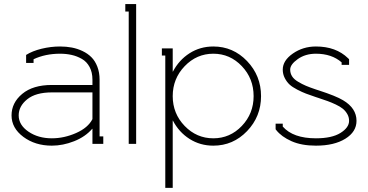

<svg xmlns="http://www.w3.org/2000/svg" viewBox="-20 -699 1787 933"><path d="M429.2 -120.1V-250H231.9Q153.8 -250 112.3 -216.6Q70.8 -183.1 70.8 -138.2Q70.8 -91.8 118.2 -59.3Q165.5 -26.9 231.9 -26.9Q291.5 -26.9 349.6 -52.5Q407.7 -78.1 429.2 -120.1ZM428.2 -73.2Q394.5 -34.2 340.1 -12.7Q285.6 8.8 231.9 8.8Q150.9 8.8 93.5 -33.9Q36.1 -76.7 36.1 -138.2Q36.1 -199.7 88.1 -242.9Q140.1 -286.1 231.9 -286.1H429.2V-312Q429.2 -347.7 415.3 -373.5Q401.4 -399.4 377.7 -412.8Q354 -426.3 327.9 -432.1Q301.8 -438 272 -438Q200.2 -438 143.1 -411.1V-393.1H106.9V-432.1Q137.2 -451.2 182.1 -462.2Q227.1 -473.1 272 -473.1Q301.8 -473.1 328.9 -468Q356 -462.9 381.1 -450.9Q406.2 -439 424.3 -420.9Q442.4 -402.8 453.1 -374.8Q463.9 -346.7 463.9 -312V-36.1H481.9V0H429.2V-73.2Z M588.9 -679.2H641.6V0H605.5V-643.1H588.9Z M819.3 -112.8V213.9H783.2V-429.2H766.6V-463.9H819.3V-351.1H820.3Q849.6 -407.2 901.1 -440.2Q952.6 -473.1 1016.6 -473.1Q1112.8 -473.1 1180.7 -402.1Q1248.5 -331.1 1248.5 -231.9Q1248.5 -132.8 1180.7 -62Q1112.8 8.8 1016.6 8.8Q952.6 8.8 901.1 -23.9Q849.6 -56.6 820.3 -112.8ZM1212.4 -231.9Q1212.4 -317.4 1155 -377.7Q1097.7 -438 1016.6 -438Q935.5 -438 877.4 -377.4Q819.3 -316.9 819.3 -231.9Q819.3 -147 877.4 -86.9Q935.5 -26.9 1016.6 -26.9Q1097.7 -26.9 1155 -86.9Q1212.4 -147 1212.4 -231.9Z M1515.1 -264.2Q1519.5 -262.7 1528.8 -259.8Q1613.3 -232.4 1647 -211.9Q1712.4 -173.3 1712.4 -111.8Q1712.4 -58.6 1658.2 -24.9Q1604 8.8 1515.1 8.8Q1445.3 8.8 1396.5 -12.9Q1347.7 -34.7 1322.3 -66.9L1319.3 -70.8V-98.1H1354V-84Q1404.3 -26.9 1515.1 -26.9Q1592.8 -26.9 1634.5 -53Q1676.3 -79.1 1676.3 -111.8Q1676.3 -129.9 1667.5 -145Q1658.7 -160.2 1645.8 -170.7Q1632.8 -181.2 1611.6 -191.2Q1590.3 -201.2 1571.5 -208Q1552.7 -214.8 1525.9 -223.6Q1518.6 -226.1 1515.1 -227.1Q1485.4 -237.3 1467 -244.1Q1448.7 -251 1424.6 -263.4Q1400.4 -275.9 1387 -288.3Q1373.5 -300.8 1363.8 -319.6Q1354 -338.4 1354 -360.8Q1354 -404.8 1403.3 -439Q1452.6 -473.1 1515.1 -473.1Q1612.8 -473.1 1671.4 -416L1676.3 -411.1V-383.8H1640.1V-396Q1591.8 -438 1515.1 -438Q1463.9 -438 1427 -411.9Q1390.1 -385.7 1390.1 -360.8Q1390.1 -342.8 1399.4 -328.1Q1408.7 -313.5 1428.5 -301.8Q1448.2 -290 1466.6 -282.2Q1484.9 -274.4 1515.1 -264.2Z"/></svg>

Font: Rawengulk
Style: Regular
Weight: 400
Version: Version 0.92